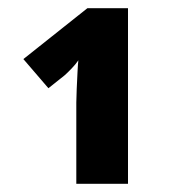

<svg xmlns="http://www.w3.org/2000/svg" viewBox="-20 -864 428 468"><path d="M292 -844V-416H166V-614Q166 -626 167 -647.5Q168 -669 169 -689.5Q170 -710 171 -717Q165 -708 155 -697.5Q145 -687 137 -680L98 -649L37 -720L193 -844Z"/></svg>

Font: Noto Sans ExtraBold
Style: Regular
Weight: 800
Designer: Monotype Design Team
Foundry: Monotype Imaging Inc.
Version: Version 2.007